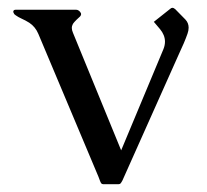

<svg xmlns="http://www.w3.org/2000/svg" viewBox="-20 -467 536 496"><path d="M168.5 -382.3 293 -78.6 402.3 -340.3Q406.2 -350.1 406.2 -359.4Q406.2 -376.5 393.1 -392.1L377.4 -410.6L419.9 -444.3Q422.4 -446.8 425.3 -446.8Q428.7 -446.8 432.6 -443.4L459 -416.5Q467.3 -407.7 467.3 -395.5Q467.3 -388.2 464.4 -379.9Q456.5 -357.4 441.9 -326.7L296.4 -1Q293.9 3.9 291.5 6.8Q289.6 8.8 286.6 8.8H246.1Q243.7 8.8 241.2 6.3Q239.7 4.4 234.4 -10.3L79.1 -379.4Q71.3 -397.9 55.7 -408.2Q45.4 -414.6 36.1 -418.7Q26.9 -422.9 21 -427.2Q16.6 -429.7 15.6 -433.1Q14.2 -435.1 14.2 -437Q14.2 -438 15.1 -439.5Q16.6 -441.9 20.5 -441.9H176.3Q180.2 -441.9 183.6 -439.5Q187 -437 189 -433.1Q189.5 -431.6 189.5 -430.7Q189.5 -426.3 184.6 -422.4Q168.9 -408.2 167.5 -403.3Q165.5 -399.4 165.5 -395Q165.5 -389.2 168.5 -382.3Z"/></svg>

Font: Caudex
Style: Regular
Weight: 400
Version: Version 1.01